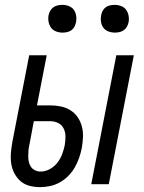

<svg xmlns="http://www.w3.org/2000/svg" viewBox="-20 -757 590 789"><path d="M355 0 458 -530H530L427 0ZM145 12Q122 12 101 6.5Q80 1 64.5 -12.5Q49 -26 39 -45Q29 -64 26 -85.5Q23 -107 25 -130Q27 -153 31 -175L100 -530H172L132 -324H186Q209 -324 230.5 -319.5Q252 -315 270 -303.5Q288 -292 299.5 -275Q311 -258 316.5 -237Q322 -216 321 -193.5Q320 -171 316 -148Q312 -128 305 -108Q298 -88 287.5 -69.5Q277 -51 261.5 -35Q246 -19 226.5 -8Q207 3 186 7.5Q165 12 145 12ZM147 -52Q166 -52 184.5 -62Q203 -72 215.5 -88Q228 -104 235 -122.5Q242 -141 246 -160Q249 -178 249 -196Q249 -214 241.5 -229Q234 -244 219 -251.5Q204 -259 186 -259H119L101 -163Q98 -151 97 -139Q96 -127 96 -115Q96 -103 98.5 -91.5Q101 -80 107.5 -71Q114 -62 124.5 -57Q135 -52 147 -52ZM452 -623Q438 -623 425 -628Q412 -633 404.5 -643.5Q397 -654 395 -668Q393 -682 396 -696Q398 -705 402.5 -713.5Q407 -722 415 -727.5Q423 -733 432.5 -735Q442 -737 451 -737Q465 -737 478 -732Q491 -727 498.5 -716.5Q506 -706 508.5 -692Q511 -678 508 -664Q506 -655 501 -646.5Q496 -638 488 -632.5Q480 -627 470.5 -625Q461 -623 452 -623ZM237 -623Q223 -623 210 -628Q197 -633 189.5 -643.5Q182 -654 179.5 -668Q177 -682 180 -696Q182 -705 187 -713.5Q192 -722 200 -727.5Q208 -733 217.5 -735Q227 -737 236 -737Q250 -737 263 -732Q276 -727 283.5 -716.5Q291 -706 293 -692Q295 -678 292 -664Q290 -655 285.5 -646.5Q281 -638 273 -632.5Q265 -627 255.5 -625Q246 -623 237 -623Z"/></svg>

Font: Lode Term
Style: Italic
Weight: 400
Italic angle: -11°
Monospace: yes
Designer: Belleve Invis
Foundry: Belleve Invis
Version: Version 29.2.0